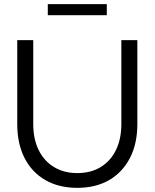

<svg xmlns="http://www.w3.org/2000/svg" viewBox="-20 -893 744 924"><path d="M352 11Q263 11 198 -26.5Q133 -64 98 -133Q63 -202 63 -296V-700H140V-296Q140 -224 166 -171Q192 -118 240 -89Q288 -60 352 -60Q417 -60 464.5 -89Q512 -118 538 -171Q564 -224 564 -296V-700H641V-296Q641 -202 605.5 -133Q570 -64 505.5 -26.5Q441 11 352 11ZM210 -820V-873H494V-820Z"/></svg>

Font: Red Hat Display
Style: Regular
Weight: 300
Designer: Pentagram, MCKL
Foundry: Pentagram, MCKL
Version: Version 1.023